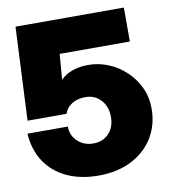

<svg xmlns="http://www.w3.org/2000/svg" viewBox="-83 -799 783 881"><g transform="rotate(-10 309.0 -358.5)"><path d="M306.2 11.7Q222.2 11.7 158.9 -17.8Q95.7 -47.4 58.8 -102.5Q22 -157.7 17.1 -234.4H205.1Q205.1 -192.9 234.4 -165.3Q263.7 -137.7 307.6 -137.7Q352.5 -137.7 380.1 -167.2Q407.7 -196.8 407.7 -244.1Q407.7 -292 379.6 -322.8Q351.6 -353.5 307.6 -353.5Q270 -353.5 243.9 -336.9Q217.8 -320.3 209.5 -293H27.8L48.3 -727.5H553.2V-569.3H226.1L216.8 -451.7H217.8Q263.7 -496.6 346.7 -496.6Q395 -496.6 440.2 -477.8Q485.4 -459 521 -425.3Q556.6 -391.6 577.4 -346.7Q598.1 -301.8 598.1 -250Q598.1 -173.8 562 -114.7Q525.9 -55.7 460.2 -22Q394.5 11.7 306.2 11.7Z"/></g></svg>

Font: Inter Display Black
Style: Regular
Weight: 900
Designer: Rasmus Andersson
Foundry: rsms
Version: Version 4.000;git-a52131595